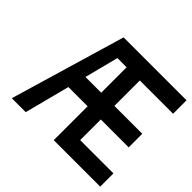

<svg xmlns="http://www.w3.org/2000/svg" viewBox="-149 -807 986 986"><g transform="rotate(45 344.0 -313.5)"><path d="M688 0H350.6V-246.1H210.9L147 0H45.9L231 -627H688V-529.3H446.3V-344.7H648.9V-246.1H446.3V-96.2H688ZM350.6 -344.7V-529.3H283.7L236.3 -344.7Z"/></g></svg>

Font: Keraleeyam
Style: Regular
Weight: 400
Designer: Hussain K. H.
Foundry: Swathanthra Malayalam Computing(SMC) http://smc.org.in
Version: Version 3.0.0+20221109